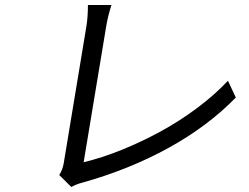

<svg xmlns="http://www.w3.org/2000/svg" viewBox="-20 -731 996 768"><path d="M265.3 17 217 -30.9Q230.5 -52.2 234.7 -77.1L325.3 -623.9Q331.7 -662.6 331.7 -710.9H425.8Q411.6 -666.9 404.5 -623.9L314.6 -82Q386.7 -99.4 465.4 -131Q544 -162.6 620.6 -204.2Q697.1 -245.7 768.3 -298.8Q839.5 -351.9 891.7 -408L923.3 -340.9Q812.1 -226.6 654.7 -139.7Q497.2 -52.9 307.9 0Q285.5 5.7 265.3 17Z"/></svg>

Font: Karasuma Gothic
Style: Italic
Weight: 400
Italic angle: -9.39999°
Designer: Rasmus Andersson / Ryoko Nishizuka
Foundry: Genbu
Version: Version 1.00